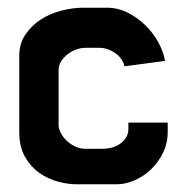

<svg xmlns="http://www.w3.org/2000/svg" viewBox="-20 -428 485 498"><path d="M313 -93V-110H415V-86Q415 -56 402.5 -31Q390 -6 371 12Q352 30 328.5 40Q305 50 283 50H179Q156 50 130 43Q104 36 82 20.5Q60 5 45 -21Q30 -47 30 -86V-284Q30 -315 46 -338.5Q62 -362 86 -377.5Q110 -393 139.5 -400.5Q169 -408 196 -408H257Q285 -408 310.5 -395.5Q336 -383 356.5 -363Q377 -343 390.5 -318.5Q404 -294 408 -270L303 -256Q298 -277 278.5 -290.5Q259 -304 237 -304H202Q190 -304 177.5 -299.5Q165 -295 155 -287Q145 -279 138.5 -269Q132 -259 132 -247V-103Q132 -95 137 -84.5Q142 -74 151.5 -64.5Q161 -55 174 -48.5Q187 -42 202 -42H244Q275 -42 294 -57Q313 -72 313 -93Z"/></svg>

Font: BM HANNA
Style: Regular
Weight: 400
Designer: BONGJIN KIM, JAEHYUN KEUM, MINJUNG KIM, JUHEE TAE
Foundry: WOOWA BROTHERS Corporation.
Version: Version 1.000